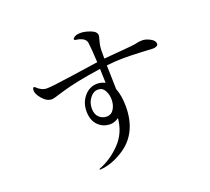

<svg xmlns="http://www.w3.org/2000/svg" viewBox="-135 -947 1271 1162"><g transform="rotate(-20 500.0 -366.0)"><path d="M105.5 -543Q105.5 -563.5 114.3 -563.5Q119.1 -563.5 121.1 -560.5Q152.3 -529.3 186.5 -529.3Q220.7 -529.3 351.6 -548.8Q481.4 -568.4 526.4 -574.2Q521.5 -668 516.6 -701.2Q511.7 -738.3 447.3 -746.1Q440.4 -748 440.4 -753.9Q440.4 -758.8 453.1 -767.1Q465.8 -775.4 492.2 -775.4Q518.6 -775.4 554.7 -761.7Q590.8 -748 590.8 -723.6Q590.8 -717.8 583 -689.5Q574.2 -660.2 574.2 -625V-580.1Q611.3 -584 690.4 -589.8Q769.5 -595.7 787.1 -600.6Q804.7 -605.5 827.1 -605.5Q849.6 -605.5 877.4 -590.8Q905.3 -576.2 905.3 -554.7Q905.3 -546.9 895.5 -541.5Q885.7 -536.1 871.1 -536.1Q856.4 -536.1 794.9 -540Q733.4 -543 685.5 -543Q637.7 -543 574.2 -536.1Q577.1 -406.2 578.1 -381.8Q597.7 -333 597.7 -263.7Q597.7 -88.9 469.7 -8.8Q393.6 39.1 321.3 43Q317.4 43 317.4 40L321.3 36.1Q396.5 7.8 458.5 -56.2Q520.5 -120.1 528.3 -213.9Q502 -194.3 473.6 -194.3Q426.8 -194.3 395 -226.6Q363.3 -258.8 363.3 -316.4Q363.3 -373 397.5 -412.6Q431.6 -452.1 480.5 -452.1Q506.8 -452.1 531.2 -439.5L528.3 -530.3Q367.2 -506.8 275.4 -479.5Q243.2 -469.7 223.6 -463.9Q203.1 -457 193.4 -457Q160.2 -457 132.8 -489.3Q105.5 -521.5 105.5 -543ZM399.4 -322.3Q399.4 -284.2 419.9 -264.6Q440.4 -245.1 469.7 -245.1Q498 -245.1 514.2 -270.5Q530.3 -295.9 530.8 -330.1Q531.2 -364.3 516.6 -390.6Q502 -417 472.7 -417Q443.4 -417 421.4 -388.2Q399.4 -359.4 399.4 -322.3Z"/></g></svg>

Font: GenEi Koburi Mincho v6
Style: Regular
Weight: 400
Designer: o_tamon (Modified)
Foundry: o_tamon / Adobe Systems Incorporated
Version: Version 6.1